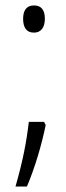

<svg xmlns="http://www.w3.org/2000/svg" viewBox="-20 -556 243 706"><path d="M65 -487C65 -455 77 -436 105 -436C129 -436 145 -453 145 -487C145 -519 132 -536 105 -536C77 -536 65 -517 65 -487ZM148 -96 142 -108H86C77 -32 65 31 37 130H79C109 59 133 -23 148 -96Z"/></svg>

Font: Noto Sans Arabic ExtCond Light
Style: Regular
Weight: 300
Width: 2
Designer: Monotype Design Team, Nadine Chahine, Nizar Qandah and Khaled Hosny
Foundry: Monotype Imaging Inc.
Version: Version 2.012